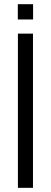

<svg xmlns="http://www.w3.org/2000/svg" viewBox="-20 -901 244 921"><path d="M65.4 -807.6V-880.9H138.7V-807.6ZM65.9 0V-739.7H138.2V0Z"/></svg>

Font: News Cycle
Style: Regular
Weight: 500
Version: Version 0.5.2